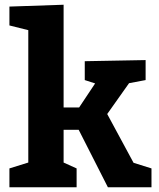

<svg xmlns="http://www.w3.org/2000/svg" viewBox="-20 -795 673 815"><path d="M315.9 -338.9 383.8 -440.9 339.8 -455.1V-535.2L598.1 -540V-455.1L527.8 -441.9L435.1 -311L546.9 -104L623 -80.1V0H438L314 -244.1H250V-105L305.2 -80.1V0H20V-80.1L100.1 -105V-667L20 -687V-767.1L250 -774.9V-338.9Z"/></svg>

Font: Kadwa
Style: Regular
Weight: 400
Designer: Sol Matas
Foundry: Sol Matas
Version: Version 1.000;PS 001.000;hotconv 1.0.70;makeotf.lib2.5.58329